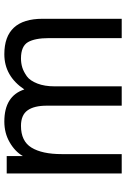

<svg xmlns="http://www.w3.org/2000/svg" viewBox="130 -694 574 873"><g transform="rotate(90 416.5 -257.0)"><path d="M551.8 -65.9Q621.1 -65.9 650.4 -113.3Q680.2 -161.6 680.2 -251V-523.9H768.1V-1H689V-74.2Q668 -38.1 626 -14.2Q584.5 9.8 532.2 9.8Q416 9.8 386.2 -81.1Q325.2 9.8 226.1 9.8Q64.9 9.8 64.9 -164.1V-523.9H152.8V-192.9Q152.8 -129.9 170.9 -98.1Q189.5 -65.9 245.1 -65.9Q266.6 -65.9 286.1 -71.8Q305.2 -77.6 326.7 -92.8Q346.2 -106.9 359.4 -140.6Q372.1 -173.3 372.1 -219.2V-523.9H460V-183.1Q460 -126 481 -96.2Q502.4 -65.9 551.8 -65.9Z"/></g></svg>

Font: Miedinger*
Style: Book
Weight: 400
Version: Version 001.000